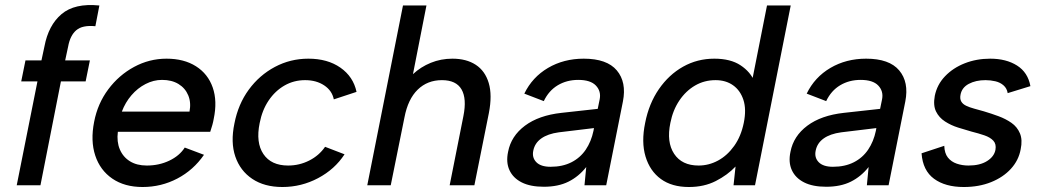

<svg xmlns="http://www.w3.org/2000/svg" viewBox="-20 -742 4172 769"><path d="M158 -556Q174 -641 226.5 -685.5Q279 -730 378 -720L362 -637Q310 -642 285.5 -621Q261 -600 253 -556L241 -500H340L323 -416H224L142 0H47L130 -416H65L82 -500H146Z M551 7Q479 7 430 -26.5Q381 -60 361.5 -119Q342 -178 357 -254Q371 -327 413.5 -384Q456 -441 517 -474Q578 -507 647 -507Q717 -507 765 -476.5Q813 -446 832 -391.5Q851 -337 836 -266Q834 -254 830.5 -241.5Q827 -229 822 -214H452Q447 -174 460 -143.5Q473 -113 500.5 -96Q528 -79 568 -79Q617 -79 658 -98.5Q699 -118 720 -151L797 -122Q755 -61 690.5 -27Q626 7 551 7ZM739 -295Q746 -331 734 -360Q722 -389 695 -405.5Q668 -422 629 -422Q595 -422 563 -405.5Q531 -389 506.5 -360.5Q482 -332 468 -295Z M1111 7Q1039 7 990.5 -25.5Q942 -58 922.5 -115Q903 -172 919 -248Q934 -325 976.5 -383Q1019 -441 1081 -474Q1143 -507 1215 -507Q1292 -507 1343.5 -471Q1395 -435 1408 -374L1317 -344Q1310 -379 1278.5 -400Q1247 -421 1202 -421Q1157 -421 1119.5 -399.5Q1082 -378 1056 -339.5Q1030 -301 1020 -249Q1004 -171 1035 -125Q1066 -79 1134 -79Q1179 -79 1218.5 -99Q1258 -119 1282 -154L1360 -124Q1321 -64 1254 -28.5Q1187 7 1111 7Z M1594 -720H1688L1634 -445Q1665 -474 1705.5 -490.5Q1746 -507 1792 -507Q1848 -507 1885.5 -482.5Q1923 -458 1937.5 -409.5Q1952 -361 1938 -289L1880 0H1781L1836 -277Q1850 -347 1828.5 -384Q1807 -421 1750 -421Q1692 -421 1653 -383Q1614 -345 1600 -272L1545 0H1451Z M2321 0 2328 -73Q2298 -35 2257 -14.5Q2216 6 2158 6Q2104 6 2069.5 -11.5Q2035 -29 2020.5 -60.5Q2006 -92 2015 -134Q2027 -197 2082.5 -238.5Q2138 -280 2229 -290L2374 -306L2382 -345Q2388 -377 2366.5 -399.5Q2345 -422 2296 -422Q2250 -422 2214 -400.5Q2178 -379 2158 -337L2080 -367Q2112 -433 2175 -470Q2238 -507 2318 -507Q2411 -507 2450.5 -460Q2490 -413 2475 -336L2408 0ZM2359 -229 2218 -212Q2174 -206 2148 -187.5Q2122 -169 2116 -139Q2110 -111 2128 -92.5Q2146 -74 2185 -74Q2233 -74 2268.5 -92Q2304 -110 2326 -142.5Q2348 -175 2357 -218Z M3002 -415 2991 -412 3052 -720H3147L3004 0H2918L2926 -75Q2894 -41 2847 -17Q2800 7 2739 7Q2671 7 2627 -25Q2583 -57 2565.5 -115Q2548 -173 2564 -250Q2579 -327 2619 -385Q2659 -443 2716 -475Q2773 -507 2841 -507Q2906 -507 2946 -480.5Q2986 -454 3002 -415ZM2665 -250Q2649 -173 2680 -126Q2711 -79 2778 -79Q2819 -79 2856 -99Q2893 -119 2920.5 -157.5Q2948 -196 2959 -250Q2970 -304 2957.5 -342Q2945 -380 2916 -400.5Q2887 -421 2846 -421Q2801 -421 2764 -399.5Q2727 -378 2701 -339.5Q2675 -301 2665 -250Z M3452 0 3459 -73Q3429 -35 3388 -14.5Q3347 6 3289 6Q3235 6 3200.5 -11.5Q3166 -29 3151.5 -60.5Q3137 -92 3146 -134Q3158 -197 3213.5 -238.5Q3269 -280 3360 -290L3505 -306L3513 -345Q3519 -377 3497.5 -399.5Q3476 -422 3427 -422Q3381 -422 3345 -400.5Q3309 -379 3289 -337L3211 -367Q3243 -433 3306 -470Q3369 -507 3449 -507Q3542 -507 3581.5 -460Q3621 -413 3606 -336L3539 0ZM3490 -229 3349 -212Q3305 -206 3279 -187.5Q3253 -169 3247 -139Q3241 -111 3259 -92.5Q3277 -74 3316 -74Q3364 -74 3399.5 -92Q3435 -110 3457 -142.5Q3479 -175 3488 -218Z M3762 -158Q3763 -128 3776.5 -111Q3790 -94 3812 -86.5Q3834 -79 3859 -79Q3905 -79 3933.5 -97Q3962 -115 3967 -142Q3971 -165 3958.5 -178.5Q3946 -192 3922.5 -200Q3899 -208 3871 -215Q3846 -222 3817.5 -231Q3789 -240 3765 -255.5Q3741 -271 3729 -295.5Q3717 -320 3724 -358Q3733 -403 3765 -436.5Q3797 -470 3844 -488.5Q3891 -507 3946 -507Q4010 -507 4053.5 -479.5Q4097 -452 4107 -397L4016 -369Q4013 -388 3999.5 -400Q3986 -412 3966.5 -416.5Q3947 -421 3927 -421Q3888 -421 3860 -406Q3832 -391 3827 -362Q3824 -346 3830 -335.5Q3836 -325 3849.5 -318.5Q3863 -312 3881.5 -307Q3900 -302 3921 -296Q3951 -287 3979.5 -276.5Q4008 -266 4031 -250Q4054 -234 4065 -208Q4076 -182 4068 -144Q4060 -100 4029 -66Q3998 -32 3949.5 -12.5Q3901 7 3840 7Q3766 7 3721 -26Q3676 -59 3671 -128Z"/></svg>

Font: Albert Sans Medium
Style: Italic
Weight: 500
Italic angle: -11.25°
Designer: Andreas Rasmussen
Foundry: a.Foundry
Version: Version 1.025